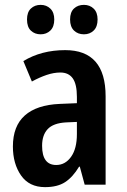

<svg xmlns="http://www.w3.org/2000/svg" viewBox="-20 -759 520 789"><path d="M248 -553Q414 -553 414 -363V0H328L308 -74H305Q279 -31 247.5 -10.5Q216 10 165 10Q100 10 66.5 -38Q33 -86 33 -157Q33 -241 82 -284.5Q131 -328 225 -332L296 -335V-361Q296 -413 279 -437Q262 -461 228 -461Q201 -461 171.5 -451Q142 -441 111 -424L76 -508Q150 -553 248 -553ZM296 -258 251 -256Q199 -253 176 -228.5Q153 -204 153 -160Q153 -81 211 -81Q248 -81 272 -114.5Q296 -148 296 -208ZM91 -679Q91 -709 107 -724Q123 -739 147 -739Q171 -739 187 -723.5Q203 -708 203 -679Q203 -649 187 -633.5Q171 -618 147 -618Q123 -618 107 -633Q91 -648 91 -679ZM268 -679Q268 -709 284 -724Q300 -739 325 -739Q349 -739 365 -723.5Q381 -708 381 -679Q381 -649 365 -633.5Q349 -618 325 -618Q300 -618 284 -633.5Q268 -649 268 -679Z"/></svg>

Font: Noto Sans Disp Cond SemBd
Style: Regular
Weight: 600
Width: 3
Designer: Monotype Design Team
Foundry: Monotype Imaging Inc.
Version: Version 2.000;GOOG;noto-source:20170915:90ef993387c0; ttfaut